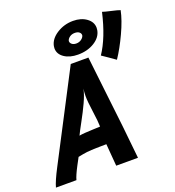

<svg xmlns="http://www.w3.org/2000/svg" viewBox="-188 -998 1017 1118"><g transform="rotate(-20 320.0 -439.0)"><path d="M475.1 -633.3Q534.2 -721.2 568.4 -870.1Q583.5 -864.7 621.1 -856.4Q658.7 -848.1 673.8 -842.3Q662.1 -784.2 626.7 -708.3Q591.3 -632.3 554.7 -578.1Q542.5 -586.4 515.1 -606Q487.8 -625.5 475.1 -633.3ZM377 -809.1Q358.4 -809.1 345.5 -799.8Q332.5 -790.5 329.1 -778.8Q328.6 -777.3 328.6 -774.9Q328.6 -764.2 338.6 -756.1Q348.6 -748 365.2 -748Q383.3 -748 396.5 -757.6Q409.7 -767.1 413.1 -778.8Q413.6 -780.3 413.6 -783.2Q413.6 -793.9 403.8 -801.5Q394 -809.1 377 -809.1ZM236.8 -778.8Q245.1 -820.8 290.5 -849.6Q335.9 -878.4 391.1 -878.4Q440.9 -878.4 474.1 -854.2Q507.3 -830.1 507.3 -793.5Q507.3 -786.1 505.9 -778.8Q498 -736.8 454.8 -710.2Q411.6 -683.6 353 -683.6Q301.8 -683.6 268.6 -706.3Q235.4 -729 235.4 -764.6Q235.4 -771.5 236.8 -778.8ZM329.1 -246.1V-249.5Q329.1 -276.4 319.8 -342.5Q310.5 -408.7 310.5 -441.9Q310.5 -467.8 314.5 -487.3Q306.2 -450.7 285.4 -405.8Q264.6 -360.8 236.3 -309.3Q208 -257.8 198.7 -237.3Q212.4 -240.2 234.1 -241.7Q255.9 -243.2 286.6 -244.4Q317.4 -245.6 329.1 -246.1ZM293.5 -647H402.8Q410.6 -574.7 426 -443.8Q441.4 -313 453.4 -205.1Q465.3 -97.2 474.6 0H339.8Q337.9 -22 334.2 -67.9Q330.6 -113.8 328.6 -137.2Q317.4 -137.2 294.4 -136.7Q271.5 -136.2 262.2 -136Q252.9 -135.7 235.6 -135Q218.3 -134.3 207.3 -132.8Q196.3 -131.3 181.4 -128.9Q166.5 -126.5 151.4 -123L127.9 -79.1Q99.6 -25.4 93.3 0H-33.7Q-23.9 -37.1 13.7 -108.9Q60.5 -198.7 153.8 -378.2Q247.1 -557.6 293.5 -647Z"/></g></svg>

Font: Fantasque Sans Mono
Style: Bold Italic
Weight: 700
Italic angle: -11°
Monospace: yes
Designer: Jany Belluz
Version: Version 1.7.1